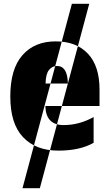

<svg xmlns="http://www.w3.org/2000/svg" viewBox="-20 -780 588 1007"><path d="M448 -760 189 207H98L357 -760ZM272 -563Q161 -563 97.5 -490.5Q34 -418 34 -274Q34 -131 101 -60.5Q168 10 286 10Q399 10 471 -31V-166Q395 -124 314 -124Q220 -124 218 -224H502V-310Q502 -434 441 -498.5Q380 -563 272 -563ZM279 -434Q334 -434 336 -342H219Q220 -392 237 -413Q254 -434 279 -434Z"/></svg>

Font: Noto Sans Display SemiCondensed Black
Style: Regular
Weight: 900
Width: 4
Designer: Monotype Design Team
Foundry: Monotype Imaging Inc.
Version: Version 1.900